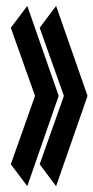

<svg xmlns="http://www.w3.org/2000/svg" viewBox="-20 -598 316 650"><path d="M72.3 -578.1 178.7 -273.4 72.3 32.2 16.6 -42 98.6 -273.4 16.6 -503.9ZM169.9 -578.1 276.4 -273.4 169.9 32.2 114.3 -42 196.3 -273.4 114.3 -503.9Z"/></svg>

Font: Vancouver Drive
Style: Bold
Weight: 700
Designer: Valery Zaveryaev
Foundry: Cyreal (www.cyreal.org)
Version: Version 1.01